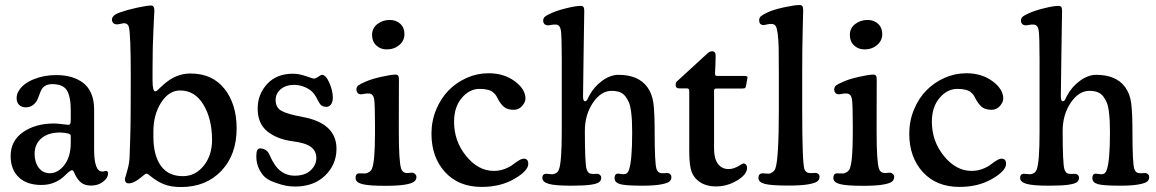

<svg xmlns="http://www.w3.org/2000/svg" viewBox="-20 -734 4619 767"><path d="M46.4 -341.8Q46.4 -359.9 57.1 -374.5Q74.7 -401.4 115.5 -417.7Q156.2 -434.1 204.6 -434.1Q237.8 -434.1 264.4 -426.5Q291 -418.9 312 -403.1Q333 -387.2 344.5 -360.4Q356 -333.5 356 -296.9V-136.7Q356 -49.8 387.7 -48.8Q391.6 -48.3 396.2 -49.8Q400.9 -51.3 402.3 -51.3Q411.6 -51.3 411.6 -41.5Q411.6 -22.9 391.6 -7.8Q371.6 7.3 344.2 7.3Q319.8 7.3 305.4 -3.4Q291 -14.2 280.3 -36.1Q275.9 -46.9 273.4 -50.5Q271 -54.2 268.1 -54.2Q260.7 -54.2 241.2 -34.7Q202.1 4.9 145.5 4.9Q86.9 4.9 54.7 -26.1Q22.5 -57.1 22.5 -110.8Q22.5 -171.9 72.3 -206.3Q122.1 -240.7 196.3 -240.7Q207.5 -240.7 228.3 -238Q249 -235.4 252.4 -235.4Q258.8 -235.4 260.7 -239.5Q262.7 -243.7 262.7 -257.3V-292.5Q262.7 -347.7 247.3 -372.8Q231.9 -397.9 189 -397.9Q158.7 -397.9 146 -376.5Q142.6 -371.1 137 -355Q131.3 -338.9 127 -331.1Q110.4 -305.2 83 -305.2Q66.4 -305.2 56.4 -314.9Q46.4 -324.7 46.4 -341.8ZM262.7 -164.6V-185.1Q262.7 -194.3 261 -196.8Q259.3 -199.2 249.5 -201.2Q234.9 -204.6 219.7 -204.6Q171.9 -204.6 145 -181.2Q118.2 -157.7 118.2 -119.6Q118.2 -86.4 134.5 -64.2Q150.9 -42 178.7 -42Q211.9 -42 237.3 -75Q262.7 -107.9 262.7 -164.6Z M502 -302.7 502.4 -428.7Q502.4 -599.1 494.6 -627Q490.7 -640.1 477.5 -641.1Q473.1 -641.6 462.4 -638.9Q451.7 -636.2 443.8 -636.7Q436.5 -637.7 431.9 -642.8Q427.2 -647.9 427.2 -655.8Q427.2 -673.8 461.4 -685.1Q488.8 -694.8 528.1 -703.4Q567.4 -711.9 584 -711.9Q596.7 -711.9 596.7 -691.4Q596.7 -686.5 593 -616.9Q589.4 -547.4 589.4 -458V-412.6Q589.4 -369.1 600.1 -369.1Q602.1 -369.1 604.2 -370.1Q606.4 -371.1 609.4 -373.8Q612.3 -376.5 615.2 -379.4Q618.2 -382.3 623.5 -387.2Q628.9 -392.1 633.8 -396.5Q682.6 -440.4 740.7 -440.4Q828.6 -440.4 877 -378.9Q925.3 -317.4 925.3 -221.2Q925.3 -115.7 864 -51.3Q802.7 13.2 703.1 13.2Q663.1 13.2 636 2.4Q608.9 -8.3 584 -28.3Q569.3 -40.5 565.4 -40.5Q560.5 -40.5 546.4 -27.8Q516.1 -1.5 493.7 -1.5Q479 -1.5 479 -19.5Q479 -21.5 488.5 -53Q498 -84.5 498 -116.2Q498 -118.7 500 -175Q502 -231.4 502 -302.7ZM710.4 -30.3Q760.3 -30.3 793.7 -71.8Q827.1 -113.3 827.1 -174.8Q827.1 -258.3 793 -315.4Q758.8 -372.6 699.7 -372.6Q654.8 -372.6 623.8 -324.5Q592.8 -276.4 592.8 -208.5V-188Q592.8 -113.3 622.6 -71.8Q652.3 -30.3 710.4 -30.3Z M1056.6 -115.7Q1076.2 -69.8 1100.8 -51Q1125.5 -32.2 1157.2 -32.2Q1198.7 -32.2 1221.2 -53.7Q1243.7 -75.2 1243.7 -103Q1243.7 -131.3 1221.4 -147.5Q1199.2 -163.6 1147.5 -169.9Q1085.9 -178.2 1047.6 -209.5Q1009.3 -240.7 1009.3 -300.3Q1009.3 -356.9 1046.9 -398.2Q1084.5 -439.5 1150.4 -439.5Q1174.3 -439.5 1202.6 -429.7Q1231 -419.9 1233.4 -419.9Q1240.7 -419.9 1251.5 -427.5Q1262.2 -435.1 1266.1 -435.1Q1281.7 -435.1 1295.7 -403.1Q1309.6 -371.1 1309.6 -344.7Q1309.6 -326.2 1302.2 -316.7Q1294.9 -307.1 1283.7 -307.1Q1263.7 -307.1 1254.4 -324.7Q1240.7 -351.6 1234.4 -359.4Q1221.7 -375.5 1199.5 -385.3Q1177.2 -395 1155.3 -395Q1122.6 -395 1101.8 -377.9Q1081.1 -360.8 1081.1 -334Q1081.1 -304.7 1104 -291.5Q1127 -278.3 1187.5 -267.1Q1324.2 -242.2 1324.2 -139.6Q1324.2 -77.1 1279.1 -33Q1233.9 11.2 1158.2 11.2Q1121.6 11.2 1085.9 -2.4Q1055.7 -11.7 1039.6 -25.4Q1027.3 -35.2 1015.6 -57.9Q1003.9 -80.6 1003.9 -109.9Q1003.9 -141.1 1018.1 -141.1Q1045.4 -141.1 1056.6 -115.7Z M1466.3 -594.2Q1466.3 -621.6 1487.5 -637.9Q1508.8 -654.3 1537.1 -654.3Q1562.5 -654.3 1579.1 -638.9Q1595.7 -623.5 1595.7 -598.1Q1595.7 -571.3 1575 -554Q1554.2 -536.6 1524.9 -536.6Q1500 -536.6 1483.2 -552.5Q1466.3 -568.4 1466.3 -594.2ZM1478 -202.1V-234.9Q1478 -317.4 1474.6 -337.9Q1471.2 -358.4 1455.6 -360.4Q1446.3 -361.3 1435.1 -359.1Q1423.8 -356.9 1419.9 -357.4Q1412.6 -357.9 1408.2 -363.3Q1403.8 -368.7 1403.8 -376Q1403.8 -386.7 1411.1 -392.6Q1418.5 -398.4 1441.4 -408.2Q1464.4 -418.5 1503.7 -427.2Q1543 -436 1559.1 -436Q1567.9 -436 1570.8 -431.4Q1573.7 -426.8 1573.7 -415.5Q1573.7 -411.1 1573.5 -372.8Q1573.2 -334.5 1573.2 -241.2V-207.5Q1573.2 -88.4 1582.5 -60.5Q1587.4 -44.4 1603 -43Q1608.9 -42.5 1616.7 -43.5Q1624.5 -44.4 1628.9 -43.9Q1634.8 -42.5 1639.2 -38.1Q1643.6 -33.7 1643.6 -27.3Q1643.6 -15.1 1633.5 -7.8Q1623.5 -0.5 1595.7 3.9Q1567.9 8.3 1519.5 8.3Q1451.7 8.3 1426 1.2Q1400.4 -5.9 1400.4 -22.9Q1400.4 -40 1413.1 -41.5Q1417.5 -42 1426.5 -41.3Q1435.5 -40.5 1439.5 -41Q1447.3 -42 1455.1 -47.1Q1462.9 -52.2 1466.3 -61Q1478 -90.8 1478 -202.1Z M1931.6 -441.4Q1993.2 -441.4 2036.1 -409.7Q2079.1 -377.9 2079.1 -340.3Q2079.1 -325.7 2065.7 -310.5Q2052.2 -295.4 2032.7 -295.4Q2007.8 -295.4 1993.9 -306.4Q1980 -317.4 1966.8 -342.8Q1963.4 -350.1 1960.2 -354.5Q1957 -358.9 1949.5 -365.5Q1941.9 -372.1 1928.2 -375.5Q1914.6 -378.9 1895.5 -378.9Q1855.5 -378.9 1824.7 -342.8Q1793.9 -306.6 1793.9 -247.6Q1793.9 -169.9 1842.3 -110.6Q1890.6 -51.3 1952.6 -51.3Q1975.1 -51.3 1995.4 -58.8Q2015.6 -66.4 2027.6 -75.7Q2039.6 -85 2051.8 -92.5Q2064 -100.1 2072.3 -100.1Q2090.3 -100.1 2090.3 -79.6Q2090.3 -51.8 2034.9 -19.5Q1979.5 12.7 1904.3 12.7Q1812 12.7 1757.8 -46.6Q1703.6 -106 1703.6 -200.2Q1703.6 -250.5 1722.2 -295.7Q1740.7 -340.8 1771.7 -372.6Q1802.7 -404.3 1844.5 -422.9Q1886.2 -441.4 1931.6 -441.4Z M2224.1 -208V-498.5Q2224.1 -589.4 2220.7 -611.8Q2217.3 -634.3 2201.7 -635.7Q2192.9 -636.7 2181.9 -634.5Q2170.9 -632.3 2166 -632.8Q2158.7 -633.8 2154.3 -638.7Q2149.9 -643.6 2149.9 -651.4Q2149.9 -661.1 2156.5 -667Q2163.1 -672.9 2182.6 -681.6Q2205.1 -691.9 2242.7 -701.2Q2280.3 -710.4 2298.8 -710.4Q2307.6 -710.4 2310.8 -706.1Q2314 -701.7 2314 -690.4Q2314 -681.2 2311.5 -529.1Q2309.1 -377 2309.1 -349.1Q2309.1 -329.6 2316.9 -329.6Q2319.3 -329.6 2321 -330.6Q2322.8 -331.5 2324.5 -333.7Q2326.2 -335.9 2327.1 -337.9Q2328.1 -339.8 2330.1 -344.2Q2332 -348.6 2333.5 -351.1Q2352.5 -387.2 2385.3 -411.1Q2418 -435.1 2450.7 -435.1Q2529.8 -435.1 2565.9 -386.2Q2585.4 -359.4 2590.3 -321.3Q2595.2 -283.2 2595.2 -209Q2595.2 -82 2602.5 -59.6Q2607.4 -43.5 2622.6 -42Q2628.4 -41.5 2636.2 -42.2Q2644 -43 2648.4 -42.5Q2653.8 -41.5 2658 -37.4Q2662.1 -33.2 2662.1 -26.9Q2662.1 -16.1 2654.8 -9.3Q2647.5 -2.4 2620.6 2.7Q2593.8 7.8 2545.4 7.8Q2479 7.8 2457 1.5Q2435.1 -4.9 2435.1 -22.5Q2435.1 -39.1 2447.3 -40.5Q2451.2 -40.5 2459.7 -39.1Q2468.3 -37.6 2472.7 -38.1Q2477.5 -38.6 2480.5 -39.8Q2483.4 -41 2486.8 -44.7Q2490.2 -48.3 2492.2 -54.7Q2505.4 -89.4 2505.4 -205.1Q2505.4 -232.4 2504.4 -251.5Q2503.4 -270.5 2500.7 -291Q2498 -311.5 2492.4 -324.7Q2486.8 -337.9 2478 -349.4Q2469.2 -360.8 2455.6 -366Q2441.9 -371.1 2423.3 -371.1Q2380.9 -371.1 2348.6 -323.5Q2316.4 -275.9 2316.4 -210.9Q2316.4 -83 2323.2 -58.6Q2328.1 -40.5 2343.3 -39.6Q2349.6 -38.6 2356.9 -39.3Q2364.3 -40 2368.2 -39.6Q2373.5 -38.6 2377.7 -34.4Q2381.8 -30.3 2381.8 -24.9Q2381.8 -12.7 2373 -6.1Q2364.3 0.5 2338.1 4.2Q2312 7.8 2262.7 7.8Q2197.8 7.8 2172.1 0.5Q2146.5 -6.8 2146.5 -23.4Q2146.5 -38.1 2158.7 -39.6Q2163.1 -40 2173.8 -38.8Q2184.6 -37.6 2189 -38.1Q2207 -41 2212.4 -56.2Q2224.1 -83.5 2224.1 -208Z M2832.5 -139.6Q2832.5 -100.6 2847.9 -79.6Q2863.3 -58.6 2890.6 -58.6Q2911.6 -58.6 2934.6 -73.2Q2947.3 -81.1 2949.7 -81.1Q2956.1 -81.1 2960.2 -76.2Q2964.4 -71.3 2964.4 -63.5Q2964.4 -37.1 2924.8 -13.2Q2885.3 10.7 2840.8 10.7Q2799.3 10.7 2772.5 -9Q2745.6 -28.8 2738.8 -62.5Q2733.4 -87.9 2733.4 -133.8V-370.6Q2733.4 -380.9 2724.6 -380.9H2694.8Q2679.2 -380.9 2679.2 -392.1Q2679.2 -398.9 2679.7 -401.4Q2680.7 -406.2 2684.6 -409.2L2803.2 -518.1Q2814.5 -529.3 2824.7 -529.3Q2838.9 -529.3 2838.9 -511.2Q2838.9 -506.8 2837.9 -474.1L2836.4 -441.4Q2836.4 -433.6 2838.9 -432.1Q2841.3 -430.7 2850.6 -430.7H2952.6Q2966.3 -430.7 2966.3 -425.3Q2966.3 -422.9 2964.8 -417L2960.9 -394.5Q2959 -384.3 2956.5 -382.3Q2954.1 -380.4 2943.4 -380.4H2842.3Q2836.4 -380.4 2834.5 -378.2Q2832.5 -376 2832.5 -370.6Z M3091.3 -295.4V-444.3Q3091.3 -508.3 3090.6 -542.5Q3089.8 -576.7 3086.7 -599.9Q3083.5 -623 3078.6 -630.1Q3073.7 -637.2 3064.9 -638.2Q3055.2 -639.2 3044.4 -636.5Q3033.7 -633.8 3029.8 -633.8Q3012.7 -634.8 3012.7 -652.8Q3012.7 -663.1 3019.3 -668.9Q3025.9 -674.8 3044.4 -683.6Q3068.4 -695.3 3111.3 -704.6Q3154.3 -713.9 3173.3 -713.9Q3182.1 -713.9 3185.3 -709.2Q3188.5 -704.6 3188.5 -693.4Q3188.5 -686.5 3186.5 -609.9Q3184.6 -533.2 3184.6 -442.9V-301.8Q3184.6 -83 3193.4 -58.6Q3198.7 -43.5 3214.8 -42.5Q3220.7 -42 3228.3 -42.7Q3235.8 -43.5 3240.2 -43Q3245.6 -42.5 3249.8 -38.3Q3253.9 -34.2 3253.9 -28.3Q3253.9 -16.6 3245.1 -9.5Q3236.3 -2.4 3208.3 2.4Q3180.2 7.3 3130.9 7.3Q3061 7.3 3035.4 0.7Q3009.8 -5.9 3009.8 -22.9Q3009.8 -40 3023.9 -41.5Q3027.8 -42 3036.9 -41Q3045.9 -40 3050.3 -40Q3057.6 -40.5 3065.4 -45.7Q3073.2 -50.8 3077.1 -60.1Q3091.3 -96.2 3091.3 -295.4Z M3375 -594.2Q3375 -621.6 3396.2 -637.9Q3417.5 -654.3 3445.8 -654.3Q3471.2 -654.3 3487.8 -638.9Q3504.4 -623.5 3504.4 -598.1Q3504.4 -571.3 3483.6 -554Q3462.9 -536.6 3433.6 -536.6Q3408.7 -536.6 3391.8 -552.5Q3375 -568.4 3375 -594.2ZM3386.7 -202.1V-234.9Q3386.7 -317.4 3383.3 -337.9Q3379.9 -358.4 3364.3 -360.4Q3355 -361.3 3343.8 -359.1Q3332.5 -356.9 3328.6 -357.4Q3321.3 -357.9 3316.9 -363.3Q3312.5 -368.7 3312.5 -376Q3312.5 -386.7 3319.8 -392.6Q3327.1 -398.4 3350.1 -408.2Q3373 -418.5 3412.4 -427.2Q3451.7 -436 3467.8 -436Q3476.6 -436 3479.5 -431.4Q3482.4 -426.8 3482.4 -415.5Q3482.4 -411.1 3482.2 -372.8Q3481.9 -334.5 3481.9 -241.2V-207.5Q3481.9 -88.4 3491.2 -60.5Q3496.1 -44.4 3511.7 -43Q3517.6 -42.5 3525.4 -43.5Q3533.2 -44.4 3537.6 -43.9Q3543.5 -42.5 3547.9 -38.1Q3552.2 -33.7 3552.2 -27.3Q3552.2 -15.1 3542.2 -7.8Q3532.2 -0.5 3504.4 3.9Q3476.6 8.3 3428.2 8.3Q3360.4 8.3 3334.7 1.2Q3309.1 -5.9 3309.1 -22.9Q3309.1 -40 3321.8 -41.5Q3326.2 -42 3335.2 -41.3Q3344.2 -40.5 3348.1 -41Q3356 -42 3363.8 -47.1Q3371.6 -52.2 3375 -61Q3386.7 -90.8 3386.7 -202.1Z M3840.3 -441.4Q3901.9 -441.4 3944.8 -409.7Q3987.8 -377.9 3987.8 -340.3Q3987.8 -325.7 3974.4 -310.5Q3960.9 -295.4 3941.4 -295.4Q3916.5 -295.4 3902.6 -306.4Q3888.7 -317.4 3875.5 -342.8Q3872.1 -350.1 3868.9 -354.5Q3865.7 -358.9 3858.2 -365.5Q3850.6 -372.1 3836.9 -375.5Q3823.2 -378.9 3804.2 -378.9Q3764.2 -378.9 3733.4 -342.8Q3702.6 -306.6 3702.6 -247.6Q3702.6 -169.9 3751 -110.6Q3799.3 -51.3 3861.3 -51.3Q3883.8 -51.3 3904.1 -58.8Q3924.3 -66.4 3936.3 -75.7Q3948.2 -85 3960.4 -92.5Q3972.7 -100.1 3981 -100.1Q3999 -100.1 3999 -79.6Q3999 -51.8 3943.6 -19.5Q3888.2 12.7 3813 12.7Q3720.7 12.7 3666.5 -46.6Q3612.3 -106 3612.3 -200.2Q3612.3 -250.5 3630.9 -295.7Q3649.4 -340.8 3680.4 -372.6Q3711.4 -404.3 3753.2 -422.9Q3794.9 -441.4 3840.3 -441.4Z M4132.8 -208V-498.5Q4132.8 -589.4 4129.4 -611.8Q4126 -634.3 4110.4 -635.7Q4101.6 -636.7 4090.6 -634.5Q4079.6 -632.3 4074.7 -632.8Q4067.4 -633.8 4063 -638.7Q4058.6 -643.6 4058.6 -651.4Q4058.6 -661.1 4065.2 -667Q4071.8 -672.9 4091.3 -681.6Q4113.8 -691.9 4151.4 -701.2Q4189 -710.4 4207.5 -710.4Q4216.3 -710.4 4219.5 -706.1Q4222.7 -701.7 4222.7 -690.4Q4222.7 -681.2 4220.2 -529.1Q4217.8 -377 4217.8 -349.1Q4217.8 -329.6 4225.6 -329.6Q4228 -329.6 4229.7 -330.6Q4231.4 -331.5 4233.2 -333.7Q4234.9 -335.9 4235.8 -337.9Q4236.8 -339.8 4238.8 -344.2Q4240.7 -348.6 4242.2 -351.1Q4261.2 -387.2 4293.9 -411.1Q4326.7 -435.1 4359.4 -435.1Q4438.5 -435.1 4474.6 -386.2Q4494.1 -359.4 4499 -321.3Q4503.9 -283.2 4503.9 -209Q4503.9 -82 4511.2 -59.6Q4516.1 -43.5 4531.2 -42Q4537.1 -41.5 4544.9 -42.2Q4552.7 -43 4557.1 -42.5Q4562.5 -41.5 4566.7 -37.4Q4570.8 -33.2 4570.8 -26.9Q4570.8 -16.1 4563.5 -9.3Q4556.2 -2.4 4529.3 2.7Q4502.4 7.8 4454.1 7.8Q4387.7 7.8 4365.7 1.5Q4343.8 -4.9 4343.8 -22.5Q4343.8 -39.1 4356 -40.5Q4359.9 -40.5 4368.4 -39.1Q4377 -37.6 4381.3 -38.1Q4386.2 -38.6 4389.2 -39.8Q4392.1 -41 4395.5 -44.7Q4398.9 -48.3 4400.9 -54.7Q4414.1 -89.4 4414.1 -205.1Q4414.1 -232.4 4413.1 -251.5Q4412.1 -270.5 4409.4 -291Q4406.7 -311.5 4401.1 -324.7Q4395.5 -337.9 4386.7 -349.4Q4377.9 -360.8 4364.3 -366Q4350.6 -371.1 4332 -371.1Q4289.6 -371.1 4257.3 -323.5Q4225.1 -275.9 4225.1 -210.9Q4225.1 -83 4231.9 -58.6Q4236.8 -40.5 4252 -39.6Q4258.3 -38.6 4265.6 -39.3Q4272.9 -40 4276.9 -39.6Q4282.2 -38.6 4286.4 -34.4Q4290.5 -30.3 4290.5 -24.9Q4290.5 -12.7 4281.7 -6.1Q4272.9 0.5 4246.8 4.2Q4220.7 7.8 4171.4 7.8Q4106.4 7.8 4080.8 0.5Q4055.2 -6.8 4055.2 -23.4Q4055.2 -38.1 4067.4 -39.6Q4071.8 -40 4082.5 -38.8Q4093.3 -37.6 4097.7 -38.1Q4115.7 -41 4121.1 -56.2Q4132.8 -83.5 4132.8 -208Z"/></svg>

Font: Cooper* Medium
Style: Regular
Weight: 500
Designer: Owen Earl
Foundry: indestructible type*
Version: Version 0.001